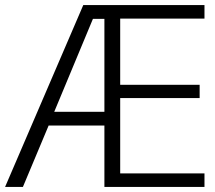

<svg xmlns="http://www.w3.org/2000/svg" viewBox="-22 -734 844 754"><path d="M781 0H388V-241H169L68 0H-2L305 -714H781V-661H450V-401H762V-349H450V-53H781ZM191 -295H388V-660H343Z"/></svg>

Font: Noto Sans Hebrew Thin Light
Style: Regular
Weight: 300
Version: Version 3.001